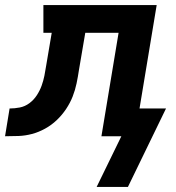

<svg xmlns="http://www.w3.org/2000/svg" viewBox="-76 -540 696 761"><path d="M307 201 405 0H326L394 -410H262L237 -263Q233 -236 227.5 -209.5Q222 -183 212 -157.5Q202 -132 186 -108Q170 -84 149 -64Q128 -44 102.5 -30Q77 -16 50.5 -9Q24 -2 -2.5 -1Q-29 0 -56 0L-38 -110Q-18 -110 2.5 -114Q23 -118 40.5 -131Q58 -144 70 -162.5Q82 -181 89 -200.5Q96 -220 100 -240Q104 -260 107 -280L129 -410H96V-520H545L477 -110H582L431 201Z"/></svg>

Font: Iosevka Etoile Extrabold
Style: Italic
Weight: 800
Italic angle: -9°
Designer: Belleve Invis
Foundry: Belleve Invis
Version: Version 22.1.2; ttfautohint (v1.8.4)